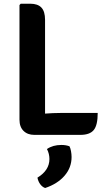

<svg xmlns="http://www.w3.org/2000/svg" viewBox="-20 -708 558 1010"><path d="M217 1.5H160.5Q125 1.5 103.8 -19.5Q82.5 -40.5 82.5 -78.5V-681.5L89 -688.5H139Q178.5 -688.5 197.8 -668.2Q217 -648 217 -603.5ZM494 -114Q494 -49 473 -23.8Q452 1.5 403 1.5H160.5L89.5 -95.5Q145.5 -105 203 -109.5Q260.5 -114 308 -114ZM345.5 61.5Q350.5 71 353.5 87Q356.5 103 356.5 118Q356.5 174 319.2 216.8Q282 259.5 217.5 281Q202 275.5 191.2 260.5Q180.5 245.5 177 226.5Q240 188 240 128.5Q240 115.5 236.8 101.8Q233.5 88 227 76Q258 54.5 303 54.5Q314.5 54.5 325.2 56.2Q336 58 345.5 61.5Z"/></svg>

Font: Signika Light SemiBold
Style: Regular
Weight: 600
Version: Version 2.003;gftools[0.9.32]